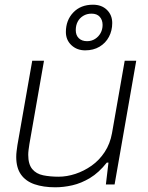

<svg xmlns="http://www.w3.org/2000/svg" viewBox="-20 -784 631 816"><path d="M215 12Q164 12 126.5 -1Q89 -14 69 -42.5Q49 -71 49 -117Q49 -129 50.5 -141Q52 -153 54 -167L117 -526H167L105 -172Q103 -159 101.5 -147.5Q100 -136 100 -126Q100 -86 117 -65.5Q134 -45 163.5 -39Q193 -33 229 -33Q264 -33 300.5 -45Q337 -57 369.5 -80Q402 -103 425 -138Q448 -173 456 -218L510 -526H559L467 0H430L441 -93H434Q400 -50 362.5 -27.5Q325 -5 287.5 3.5Q250 12 215 12ZM342 -570Q307 -570 283.5 -592Q260 -614 260 -648Q260 -698 291.5 -731Q323 -764 375 -764Q412 -764 434.5 -742Q457 -720 457 -686Q457 -654 443 -627.5Q429 -601 403 -585.5Q377 -570 342 -570ZM350 -609Q369 -609 384 -618.5Q399 -628 407.5 -643.5Q416 -659 416 -678Q416 -699 404 -712.5Q392 -726 369 -726Q349 -726 333.5 -716.5Q318 -707 310 -691.5Q302 -676 302 -656Q302 -634 315 -621.5Q328 -609 350 -609Z"/></svg>

Font: Archivo SemiExpanded Thin
Style: Italic
Weight: 250
Width: 6
Italic angle: -10°
Designer: Hector Gatti
Foundry: Omnibus-Type
Version: Version 2.001